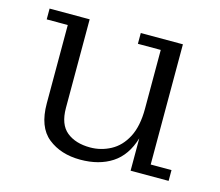

<svg xmlns="http://www.w3.org/2000/svg" viewBox="-80 -612 826 722"><g transform="rotate(15 332.5 -250.5)"><path d="M287 9Q211 9 161 -31Q111 -71 111 -163V-468H29V-510H185V-165Q185 -101 219.5 -73Q254 -45 311 -45Q353 -45 390.5 -65Q428 -85 450.5 -128Q473 -171 473 -239V-468H384V-510H548V-42H629V0H481V-126Q460 -56 410 -23.5Q360 9 287 9Z"/></g></svg>

Font: Montagu Slab 16pt Light
Style: Regular
Weight: 300
Designer: Florian Karsten
Foundry: Florian Karsten
Version: Version 1.000; ttfautohint (v1.8.3)